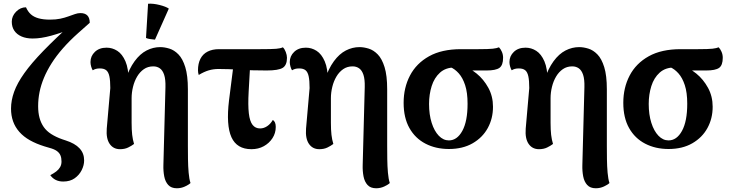

<svg xmlns="http://www.w3.org/2000/svg" viewBox="-20 -783 3905 1027"><path d="M318 188Q273 188 249 154Q268 144 281 134Q294 124 301.5 111Q309 98 309 81Q309 62 303.5 48.5Q298 35 284.5 25Q271 15 245 8L218 0Q173 -14 139.5 -33Q106 -52 83.5 -77.5Q61 -103 50 -134Q39 -165 39 -202Q39 -246 55.5 -292Q72 -338 110 -391.5Q148 -445 212 -511Q276 -577 370 -662L359 -628Q308 -607 253.5 -592Q199 -577 155 -577Q120 -577 95 -588Q70 -599 56.5 -619Q43 -639 43 -667Q43 -697 66 -720.5Q89 -744 119 -744Q129 -721 145 -706.5Q161 -692 186.5 -685Q212 -678 247 -678Q279 -678 302.5 -683Q326 -688 345 -695Q365 -702 380.5 -707.5Q396 -713 410 -713Q435 -713 447.5 -700Q460 -687 460 -661L398 -606Q352 -565 316.5 -524.5Q281 -484 256 -444.5Q231 -405 215 -366.5Q199 -328 191.5 -290.5Q184 -253 184 -215Q184 -180 191.5 -152.5Q199 -125 214 -103.5Q229 -82 254 -66Q279 -50 313 -38L331 -32Q356 -24 374.5 -13.5Q393 -3 405.5 10.5Q418 24 424 40Q430 56 430 75Q430 101 417 127Q404 153 379.5 170.5Q355 188 318 188Z M926 224Q896 224 880 206.5Q864 189 858.5 160.5Q853 132 854 100L865 -317Q866 -359 858 -383Q850 -407 835 -417.5Q820 -428 800 -428Q771 -428 749.5 -413Q728 -398 713.5 -373.5Q699 -349 691.5 -318.5Q684 -288 684 -258V-126Q684 -88 687 -62Q690 -36 697 -13Q684 -3 665.5 6Q647 15 622 15Q586 15 566.5 -13.5Q547 -42 551 -95L570 -312Q570 -352 565 -375Q560 -398 548 -407.5Q536 -417 514 -417Q502 -417 493 -414.5Q484 -412 476 -407Q471 -415 467.5 -427.5Q464 -440 464 -451Q464 -483 487.5 -505.5Q511 -528 550 -528Q581 -528 607.5 -511Q634 -494 651 -455Q668 -416 668 -348L650 -353Q671 -416 700 -455.5Q729 -495 764 -513Q799 -531 837 -531Q860 -531 886 -523Q912 -515 934.5 -492Q957 -469 971 -424Q985 -379 985 -305V-3Q985 29 985.5 67.5Q986 106 989 140.5Q992 175 999 196Q990 205 969.5 214.5Q949 224 926 224ZM809 -571Q797 -572 783 -574Q769 -576 761 -580L772 -763Q799 -765 833 -756.5Q867 -748 883 -737Z M1325 15Q1247 15 1218 -49Q1189 -113 1205 -246L1231 -451H1319L1310 -292Q1306 -220 1311 -177Q1316 -134 1331 -115Q1346 -96 1371 -96Q1391 -96 1409 -108Q1427 -120 1439 -141Q1447 -137 1451 -127.5Q1455 -118 1455 -104Q1455 -71 1437.5 -44Q1420 -17 1391 -1Q1362 15 1325 15ZM1043 -382Q1039 -394 1039 -407Q1039 -443 1052 -468.5Q1065 -494 1090.5 -507Q1116 -520 1151 -520H1373Q1433 -520 1457 -522Q1481 -524 1493 -530Q1502 -522 1508.5 -505Q1515 -488 1515 -474Q1515 -434 1492 -420Q1469 -406 1406 -406Q1327 -406 1264.5 -410Q1202 -414 1149 -414Q1121 -414 1096 -406.5Q1071 -399 1043 -382Z M1992 224Q1962 224 1946 206.5Q1930 189 1924.5 160.5Q1919 132 1920 100L1931 -317Q1932 -359 1924 -383Q1916 -407 1901 -417.5Q1886 -428 1866 -428Q1837 -428 1815.5 -413Q1794 -398 1779.5 -373.5Q1765 -349 1757.5 -318.5Q1750 -288 1750 -258V-126Q1750 -88 1753 -62Q1756 -36 1763 -13Q1750 -3 1731.5 6Q1713 15 1688 15Q1652 15 1632.5 -13.5Q1613 -42 1617 -95L1636 -312Q1636 -352 1631 -375Q1626 -398 1614 -407.5Q1602 -417 1580 -417Q1568 -417 1559 -414.5Q1550 -412 1542 -407Q1537 -415 1533.5 -427.5Q1530 -440 1530 -451Q1530 -483 1553.5 -505.5Q1577 -528 1616 -528Q1647 -528 1673.5 -511Q1700 -494 1717 -455Q1734 -416 1734 -348L1716 -353Q1737 -416 1766 -455.5Q1795 -495 1830 -513Q1865 -531 1903 -531Q1926 -531 1952 -523Q1978 -515 2000.5 -492Q2023 -469 2037 -424Q2051 -379 2051 -305V-3Q2051 29 2051.5 67.5Q2052 106 2055 140.5Q2058 175 2065 196Q2056 205 2035.5 214.5Q2015 224 1992 224Z M2381 14Q2311 14 2256 -14.5Q2201 -43 2170 -98Q2139 -153 2139 -233Q2139 -314 2173 -379Q2207 -444 2275 -482Q2343 -520 2446 -520H2539Q2594 -520 2616 -522.5Q2638 -525 2649 -530Q2658 -521 2664.5 -506Q2671 -491 2671 -474Q2671 -434 2651.5 -420Q2632 -406 2582 -406H2459L2412 -422Q2364 -422 2333.5 -394.5Q2303 -367 2289 -322.5Q2275 -278 2275 -227Q2275 -170 2289 -126Q2303 -82 2327 -57Q2351 -32 2381 -32Q2425 -32 2453 -83Q2481 -134 2481 -228Q2481 -288 2468 -327.5Q2455 -367 2434 -390.5Q2413 -414 2389 -424L2453 -430Q2492 -420 2529.5 -389.5Q2567 -359 2592 -313.5Q2617 -268 2617 -212Q2617 -149 2589 -98Q2561 -47 2508 -16.5Q2455 14 2381 14Z M3167 224Q3137 224 3121 206.5Q3105 189 3099.5 160.5Q3094 132 3095 100L3106 -317Q3107 -359 3099 -383Q3091 -407 3076 -417.5Q3061 -428 3041 -428Q3012 -428 2990.5 -413Q2969 -398 2954.5 -373.5Q2940 -349 2932.5 -318.5Q2925 -288 2925 -258V-126Q2925 -88 2928 -62Q2931 -36 2938 -13Q2925 -3 2906.5 6Q2888 15 2863 15Q2827 15 2807.5 -13.5Q2788 -42 2792 -95L2811 -312Q2811 -352 2806 -375Q2801 -398 2789 -407.5Q2777 -417 2755 -417Q2743 -417 2734 -414.5Q2725 -412 2717 -407Q2712 -415 2708.5 -427.5Q2705 -440 2705 -451Q2705 -483 2728.5 -505.5Q2752 -528 2791 -528Q2822 -528 2848.5 -511Q2875 -494 2892 -455Q2909 -416 2909 -348L2891 -353Q2912 -416 2941 -455.5Q2970 -495 3005 -513Q3040 -531 3078 -531Q3101 -531 3127 -523Q3153 -515 3175.5 -492Q3198 -469 3212 -424Q3226 -379 3226 -305V-3Q3226 29 3226.5 67.5Q3227 106 3230 140.5Q3233 175 3240 196Q3231 205 3210.5 214.5Q3190 224 3167 224Z M3556 14Q3486 14 3431 -14.5Q3376 -43 3345 -98Q3314 -153 3314 -233Q3314 -314 3348 -379Q3382 -444 3450 -482Q3518 -520 3621 -520H3714Q3769 -520 3791 -522.5Q3813 -525 3824 -530Q3833 -521 3839.5 -506Q3846 -491 3846 -474Q3846 -434 3826.5 -420Q3807 -406 3757 -406H3634L3587 -422Q3539 -422 3508.5 -394.5Q3478 -367 3464 -322.5Q3450 -278 3450 -227Q3450 -170 3464 -126Q3478 -82 3502 -57Q3526 -32 3556 -32Q3600 -32 3628 -83Q3656 -134 3656 -228Q3656 -288 3643 -327.5Q3630 -367 3609 -390.5Q3588 -414 3564 -424L3628 -430Q3667 -420 3704.5 -389.5Q3742 -359 3767 -313.5Q3792 -268 3792 -212Q3792 -149 3764 -98Q3736 -47 3683 -16.5Q3630 14 3556 14Z"/></svg>

Font: Arima Thin
Style: Regular
Weight: 100
Designer: Joana Correia and Natanael Gama
Foundry: NDISCOVER
Version: Version 1.101;gftools[0.9.23]